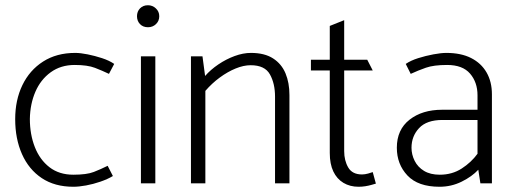

<svg xmlns="http://www.w3.org/2000/svg" viewBox="-20 -700 1962 733"><path d="M391 -67Q365 -54 338 -43.5Q311 -33 260 -33Q206 -33 169 -61.5Q132 -90 113 -138.5Q94 -187 94 -246Q95 -303 115 -349.5Q135 -396 173.5 -424Q212 -452 265 -452Q314 -452 342.5 -441Q371 -430 396 -418L416 -456Q397 -469 369.5 -478Q342 -487 314.5 -492.5Q287 -498 267 -498Q196 -498 144.5 -465Q93 -432 65.5 -375Q38 -318 38 -245Q38 -170 64 -111.5Q90 -53 139.5 -20Q189 13 260 13Q281 13 308.5 8Q336 3 363.5 -6.5Q391 -16 411 -28Z M573 0V-485H518V0ZM545 -596Q563 -596 575.5 -608Q588 -620 588 -638Q588 -656 575 -668Q562 -680 545 -680Q526 -680 514.5 -668Q503 -656 503 -638Q503 -620 514.5 -608Q526 -596 545 -596Z M764 0V-353Q789 -382 819 -404Q849 -426 879.5 -438.5Q910 -451 937 -451Q991 -451 1010.5 -416Q1030 -381 1030 -331V0H1085V-337Q1085 -384 1070 -420Q1055 -456 1022.5 -477Q990 -498 938 -498Q908 -498 875.5 -486Q843 -474 813.5 -454Q784 -434 763 -410L753 -485H709V0Z M1382 -472H1294V-623L1239 -601V-472H1167V-431H1239V-116Q1239 -74 1252.5 -45.5Q1266 -17 1291 -2Q1316 13 1349 13Q1362 13 1374.5 11Q1387 9 1397.5 6Q1408 3 1415 1L1403 -43Q1398 -41 1385.5 -37.5Q1373 -34 1362 -34Q1325 -34 1309.5 -60.5Q1294 -87 1294 -123V-431H1403Z M1551 -136Q1551 -180 1580 -211Q1609 -242 1669 -242H1803V-113Q1779 -80 1742.5 -56.5Q1706 -33 1659 -33Q1623 -33 1599 -47.5Q1575 -62 1563 -86Q1551 -110 1551 -136ZM1548 -418Q1576 -431 1606 -441.5Q1636 -452 1687 -452Q1746 -452 1774.5 -419Q1803 -386 1803 -336V-281H1668Q1592 -281 1543.5 -243Q1495 -205 1495 -136Q1495 -73 1535.5 -30Q1576 13 1658 13Q1703 13 1742.5 -6.5Q1782 -26 1806 -52L1814 0H1858V-340Q1858 -388 1837.5 -423.5Q1817 -459 1778.5 -478.5Q1740 -498 1684 -498Q1664 -498 1634.5 -492.5Q1605 -487 1576.5 -478Q1548 -469 1529 -456Z"/></svg>

Font: Catamaran ExtraLight
Style: Regular
Weight: 250
Designer: Pria Ravichandran
Version: Version 2.000